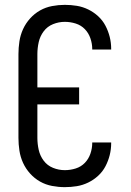

<svg xmlns="http://www.w3.org/2000/svg" viewBox="-20 -763 540 791"><path d="M247 8Q221 8 194.5 3Q168 -2 145 -15Q122 -28 104 -48Q86 -68 75 -92Q64 -116 60 -142.5Q56 -169 56 -195V-540Q56 -566 60 -592.5Q64 -619 75 -643Q86 -667 104 -687Q122 -707 145 -720Q168 -733 194.5 -738Q221 -743 247 -743Q272 -743 296.5 -739Q321 -735 343.5 -724Q366 -713 384.5 -696Q403 -679 414.5 -657Q426 -635 432 -611Q438 -587 438 -562V-559H360V-561Q360 -583 352.5 -605Q345 -627 329.5 -643Q314 -659 292 -666Q270 -673 247 -673Q222 -673 198.5 -663.5Q175 -654 160 -634Q145 -614 139.5 -589.5Q134 -565 134 -540V-403H306V-333H134V-195Q134 -170 139.5 -145.5Q145 -121 160 -101Q175 -81 198.5 -71.5Q222 -62 247 -62Q270 -62 292 -69Q314 -76 329.5 -92Q345 -108 352.5 -130Q360 -152 360 -174V-176H438V-173Q438 -148 432 -124Q426 -100 414.5 -78Q403 -56 384.5 -39Q366 -22 343.5 -11Q321 0 296.5 4Q272 8 247 8Z"/></svg>

Font: Iosevka Fuck
Style: Regular
Weight: 400
Monospace: yes
Designer: Belleve Invis
Foundry: Belleve Invis
Version: Version 28.0.7; ttfautohint (v1.8.3)